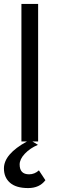

<svg xmlns="http://www.w3.org/2000/svg" viewBox="-29 -720 294 977"><path d="M169 147 202 197Q172 237 114 237Q53 237 22 210Q-9 183 -9 137Q-9 64 108 0H80V-700H165V0H136L164 17Q124 34 97.5 62Q71 90 71 117Q71 167 119 167Q147 167 169 147Z"/></svg>

Font: renner_400book
Style: Book
Weight: 400
Version: Version 003.000 ; ttfautohint (v0.97) -l 8 -r 50 -G 200 -x 1